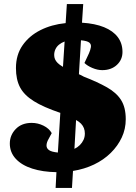

<svg xmlns="http://www.w3.org/2000/svg" viewBox="-20 -828 664 939"><path d="M252 91 256 14Q189 13 137.5 -3.5Q86 -20 57 -51.5Q28 -83 28 -126Q28 -167 57 -197Q86 -227 135 -227Q165 -227 192.5 -213.5Q220 -200 233 -177L218 -149Q208 -132 207.5 -117.5Q207 -103 219.5 -94Q232 -85 263 -82L275 -276Q192 -304 145 -333.5Q98 -363 78 -401Q58 -439 58 -495Q58 -560 90.5 -606.5Q123 -653 177.5 -680.5Q232 -708 301 -715L307 -808H387L381 -717Q445 -713 489 -695Q533 -677 556 -646.5Q579 -616 579 -574Q579 -536 551.5 -510.5Q524 -485 480 -485Q457 -485 432 -495.5Q407 -506 393 -520L415 -567Q422 -583 424.5 -597Q427 -611 417 -619.5Q407 -628 376 -631L366 -465Q371 -463 377 -460Q383 -457 390 -453Q457 -427 503 -401Q549 -375 572 -339Q595 -303 595 -245Q595 -197 575.5 -155.5Q556 -114 521.5 -80Q487 -46 440 -23.5Q393 -1 337 8L332 91ZM344 -100Q359 -107 370.5 -118.5Q382 -130 388.5 -144Q395 -158 395 -175Q395 -189 390.5 -201Q386 -213 376.5 -223Q367 -233 352 -241ZM288 -501 296 -625Q280 -619 268.5 -609.5Q257 -600 251 -587Q245 -574 245 -559Q245 -548 249 -538.5Q253 -529 262 -520Q271 -511 288 -501Z"/></svg>

Font: Literata 18pt Black
Style: Italic
Weight: 900
Italic angle: -2°
Designer: Latin by Veronika Burian and Jose Scaglione. Greek by Irene Vlachou. Cyrillic by Vera Evstafieva
Foundry: TypeTogether
Version: Version 3.103;gftools[0.9.29]